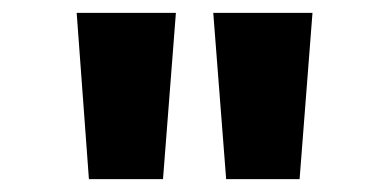

<svg xmlns="http://www.w3.org/2000/svg" viewBox="-20 -749 588 298"><path d="M118 -471 99 -729H253L233 -471ZM331 -471 311 -729H465L445 -471Z"/></svg>

Font: Noto Sans Devanagari SemiCondensed ExtraBold
Style: Regular
Weight: 800
Width: 4
Designer: Jelle Bosma - Monotype Design Team
Foundry: Monotype Imaging Inc.
Version: Version 2.004; ttfautohint (v1.8.4.7-5d5b)